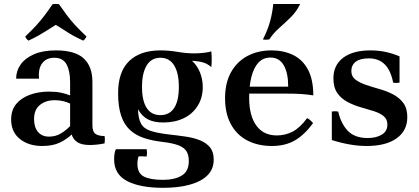

<svg xmlns="http://www.w3.org/2000/svg" viewBox="-20 -718 2105 964"><path d="M192 15Q124 15 80 -20Q36 -55 36 -118Q36 -165 61 -195.5Q86 -226 129.5 -242Q173 -258 226 -258Q262 -258 287 -252.5Q312 -247 332 -239V-198Q296 -215 254 -215Q211 -215 181 -191.5Q151 -168 151 -120Q151 -79 171 -55.5Q191 -32 226 -32Q259 -32 285 -47.5Q311 -63 332 -85L340 -43Q314 -18 279 -1.5Q244 15 192 15ZM444 -307V-90Q444 -57 459 -46Q474 -35 505 -35Q508 -17 505 2Q486 6 466.5 8Q447 10 431 10Q390 10 368.5 -4Q347 -18 340 -43L332 -85V-306Q332 -362 314 -395Q296 -428 253 -428Q212 -428 191.5 -400Q171 -372 176 -323H61Q61 -362 83.5 -394Q106 -426 150.5 -445.5Q195 -465 261 -465Q357 -465 400.5 -424.5Q444 -384 444 -307ZM398 -514Q367 -528 345 -540.5Q323 -553 303.5 -566Q284 -579 260 -593Q237 -579 217 -566Q197 -553 175 -540.5Q153 -528 123 -514Q111 -522 107 -535Q142 -568 164 -592.5Q186 -617 204.5 -641.5Q223 -666 244 -697Q260 -700 276 -697Q298 -666 316 -641.5Q334 -617 356.5 -592.5Q379 -568 414 -535Q409 -522 398 -514Z M785 -140Q831 -140 854.5 -176Q878 -212 878 -282Q878 -351 854.5 -389.5Q831 -428 785 -428Q740 -428 716.5 -389.5Q693 -351 693 -282Q693 -212 716.5 -176Q740 -140 785 -140ZM553 82Q553 64 555.5 51Q558 38 562 31H716Q720 49 716 68Q704 67 695 67Q686 67 676 67Q674 71 672 81Q670 91 670 105Q670 152 702.5 168.5Q735 185 798 185Q857 185 892.5 163.5Q928 142 928 91Q928 60 916 41Q904 22 874.5 11Q845 0 792 -6Q742 -12 701.5 -25.5Q661 -39 632 -66Q603 -93 588 -138Q573 -183 573 -250Q573 -358 628.5 -411.5Q684 -465 786 -465Q828 -465 872 -457.5Q916 -450 954 -450Q980 -450 1004.5 -453Q1029 -456 1041 -460Q1045 -421 1041 -381Q1022 -398 999.5 -404.5Q977 -411 944 -413Q970 -389 984 -354.5Q998 -320 998 -281Q998 -227 972.5 -186.5Q947 -146 902.5 -124.5Q858 -103 800 -103Q753 -103 723 -118.5Q693 -134 673 -169Q674 -124 687.5 -98.5Q701 -73 734.5 -61.5Q768 -50 827 -43Q873 -38 913.5 -32Q954 -26 985.5 -13Q1017 0 1035 22.5Q1053 45 1053 83Q1053 131 1022 162Q991 193 934 209Q877 225 799 225Q683 225 618 191Q553 157 553 82Z M1345 15Q1276 15 1223 -12Q1170 -39 1140 -93Q1110 -147 1110 -225Q1110 -302 1140 -355.5Q1170 -409 1222.5 -437Q1275 -465 1343 -465Q1404 -465 1451.5 -442Q1499 -419 1526 -369Q1553 -319 1553 -239Q1523 -244 1492 -246Q1461 -248 1418 -248H1210V-283H1427Q1427 -352 1404.5 -390.5Q1382 -429 1338 -429Q1301 -429 1277.5 -403.5Q1254 -378 1242.5 -333Q1231 -288 1231 -227Q1231 -137 1267 -87.5Q1303 -38 1370 -38Q1412 -38 1449 -57Q1486 -76 1522 -125Q1532 -120 1538.5 -114Q1545 -108 1552 -100Q1509 -41 1460.5 -13Q1412 15 1345 15ZM1487 -698Q1469 -660 1440 -631.5Q1411 -603 1381.5 -577Q1352 -551 1332 -520Q1316 -517 1300 -520Q1325 -569 1336.5 -612.5Q1348 -656 1352 -698Z M1820 15Q1779 15 1734 7Q1689 -1 1646 -15V-158Q1662 -161 1678 -158Q1692 -97 1726.5 -61Q1761 -25 1826 -25Q1869 -25 1897 -42Q1925 -59 1925 -93Q1925 -120 1905.5 -135.5Q1886 -151 1855 -160.5Q1824 -170 1789.5 -180Q1755 -190 1724 -206.5Q1693 -223 1673.5 -251Q1654 -279 1654 -325Q1654 -391 1703 -428Q1752 -465 1840 -465Q1881 -465 1917.5 -457Q1954 -449 1986 -435V-303Q1970 -300 1954 -303Q1942 -365 1911.5 -395Q1881 -425 1832 -425Q1788 -425 1766 -408Q1744 -391 1744 -361Q1744 -334 1764.5 -318.5Q1785 -303 1817 -292Q1849 -281 1885 -271Q1921 -261 1953 -244.5Q1985 -228 2005 -201Q2025 -174 2025 -130Q2025 -62 1971.5 -23.5Q1918 15 1820 15Z"/></svg>

Font: Poltawski Nowy SemiBold
Style: Regular
Weight: 600
Version: Version 1.001;gftools[0.9.25]